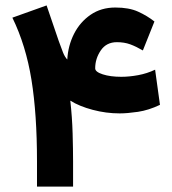

<svg xmlns="http://www.w3.org/2000/svg" viewBox="-20 -692 636 712"><path d="M413.6 -535.6Q374.5 -535.6 353.8 -505.1Q333 -474.6 333 -438.5Q333 -425.3 361.1 -416.3Q389.2 -407.2 429.7 -407.2Q459.5 -407.2 492.4 -413.3Q525.4 -419.4 555.2 -433.6L573.2 -303.2Q531.2 -283.2 491.7 -277.3Q452.1 -271.5 423.8 -271.5Q373.5 -271.5 323.7 -284.7Q273.9 -297.9 240.7 -318.8Q247.6 -256.8 249.3 -197.3Q251 -137.7 251 -92.8V0H117.2V-94.2Q117.2 -268.6 96.7 -396Q76.2 -523.4 25.9 -626.5L152.8 -671.9L197.8 -540Q207 -514.2 213.6 -497.6Q220.2 -481 229.5 -471.2Q232.4 -522.9 254.6 -566.7Q276.9 -610.4 315.9 -637.2Q355 -664.1 407.7 -664.1Q458.5 -664.1 491.9 -648.9Q525.4 -633.8 552.7 -612.3L509.8 -504.9Q484.9 -519.5 462.9 -527.6Q440.9 -535.6 413.6 -535.6Z"/></svg>

Font: Vazirmatn FD ExtraBold
Style: Regular
Weight: 800
Designer: Saber Rastikerdar
Foundry: Saber Rastikerdar
Version: Version 33.003